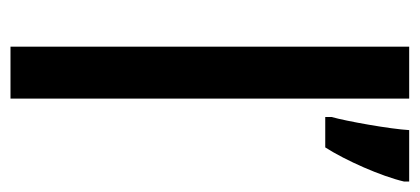

<svg xmlns="http://www.w3.org/2000/svg" viewBox="-237 -563 800 366"><g transform="rotate(90 163.0 -380.0)"><path d="M168 0V-760H69V0ZM326 -750V-760H228C226 -724 211 -640 203 -612V-600H261C286 -639 316 -707 326 -750Z"/></g></svg>

Font: Noto Sans Gujarati Condensed Medium
Style: Regular
Weight: 500
Width: 3
Designer: Jelle Bosma - Monotype Design Team, Universal Thirst
Foundry: Monotype Imaging Inc.
Version: Version 2.106